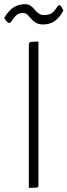

<svg xmlns="http://www.w3.org/2000/svg" viewBox="-79 -899 323 919"><path d="M59 0V-676Q59 -688 61 -693Q63 -698 73 -699Q83 -700 105 -700V-12Q105 -6 103 -3.5Q101 -1 91.5 -0.5Q82 0 59 0ZM127 -782Q105 -782 92 -790.5Q79 -799 70 -809.5Q61 -820 52.5 -828.5Q44 -837 31 -837Q11 -837 -1.5 -825.5Q-14 -814 -21 -801.5Q-28 -789 -34 -789Q-40 -789 -46 -795.5Q-52 -802 -55.5 -807.5Q-59 -813 -59 -813Q-35 -853 -10.5 -866Q14 -879 40 -879Q57 -879 68 -871Q79 -863 87 -853Q95 -843 105.5 -835Q116 -827 132 -827Q159 -827 172 -838.5Q185 -850 192 -862Q199 -874 204 -874Q210 -874 214.5 -867.5Q219 -861 221.5 -854Q224 -847 224 -847Q220 -840 212.5 -829Q205 -818 193.5 -807Q182 -796 165.5 -789Q149 -782 127 -782Z"/></svg>

Font: Yanone Kaffeesatz ExtraLight Light
Style: Regular
Weight: 300
Version: Version 2.003